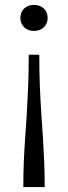

<svg xmlns="http://www.w3.org/2000/svg" viewBox="-20 -541 277 782"><path d="M162 221Q162 166 160 117.5Q158 69 155 22Q152 -25 148.5 -75.5Q145 -126 142.5 -185Q140 -244 140 -318H97Q97 -244 94.5 -185Q92 -126 89 -75.5Q86 -25 82.5 22Q79 69 77 117Q75 165 75 221ZM118 -521Q143 -521 158.5 -506.5Q174 -492 174 -468Q174 -445 158.5 -430Q143 -415 118 -415Q94 -415 78.5 -430Q63 -445 63 -468Q63 -492 78.5 -506.5Q94 -521 118 -521Z"/></svg>

Font: Roboto Serif 28pt Condensed Light
Style: Regular
Weight: 300
Width: 3
Designer: Greg Gazdowicz
Foundry: Commercial Type
Version: Version 1.008